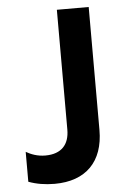

<svg xmlns="http://www.w3.org/2000/svg" viewBox="-52 -739 522 787"><g transform="rotate(-5 209.0 -345.0)"><path d="M141 10C270 10 343 -64 343 -194V-700H212V-207C212 -147 181 -109 113 -109C81 -109 55 -119 34 -131V-8C66 4 102 10 141 10Z"/></g></svg>

Font: Fixel Display SemiBold
Style: Regular
Weight: 600
Designer: AlfaBravo + MacPaw
Foundry: Kyrylo Tkachov, Marchela Mozhyna, Serhii Makarenko, Maria Weinstein, Zakhar Kryvoshyya
Version: Version 1.211